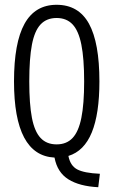

<svg xmlns="http://www.w3.org/2000/svg" viewBox="-20 -655 478 810"><path d="M401.4 78.1 394.5 134.8Q315.4 130.9 268.6 101.6Q221.7 72.3 210 9.8Q39.1 1 39.1 -311.5Q39.1 -474.6 83.5 -554.7Q127.9 -634.8 218.8 -634.8Q311.5 -634.8 355.5 -554.7Q399.4 -474.6 399.4 -311.5Q399.4 -174.8 367.2 -96.2Q335 -17.6 268.6 2.9Q276.4 43.9 305.7 59.6Q335 75.2 401.4 78.1ZM218.8 -45.9Q260.7 -45.9 286.1 -72.8Q311.5 -99.6 323.2 -157.7Q335 -215.8 335 -311.5Q335 -408.2 323.2 -466.8Q311.5 -525.4 286.1 -552.2Q260.7 -579.1 218.8 -579.1Q176.8 -579.1 151.4 -552.2Q126 -525.4 114.7 -466.8Q103.5 -408.2 103.5 -311.5Q103.5 -215.8 114.7 -157.7Q126 -99.6 151.4 -72.8Q176.8 -45.9 218.8 -45.9Z"/></svg>

Font: Sudo Light
Style: Regular
Weight: 300
Monospace: yes
Designer: Jens Kutilek
Foundry: Jens Kutilek
Version: Version 0.040